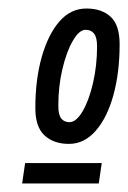

<svg xmlns="http://www.w3.org/2000/svg" viewBox="-20 -702 301 451"><path d="M183 -682Q219 -682 240 -662.5Q261 -643 261 -598Q261 -532 246.5 -479Q232 -426 205 -395Q178 -364 142 -364Q106 -364 84.5 -384Q63 -404 63 -448Q63 -515 78 -568Q93 -621 119.5 -651.5Q146 -682 183 -682ZM181 -632Q166 -632 151 -606Q136 -580 126.5 -539.5Q117 -499 117 -454Q117 -432 124 -423.5Q131 -415 143 -415Q159 -415 174 -440.5Q189 -466 198.5 -507Q208 -548 208 -593Q208 -614 201 -623Q194 -632 181 -632ZM32 -271 39 -319H219L212 -271Z"/></svg>

Font: Georama Condensed Medium
Style: Italic
Weight: 500
Width: 3
Italic angle: -9°
Designer: Jean-Baptiste Levee
Foundry: Production Type
Version: Version 1.000